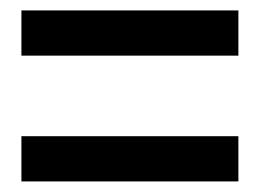

<svg xmlns="http://www.w3.org/2000/svg" viewBox="-20 -488 491 363"><path d="M20.5 -382.8V-468.3H430.7V-382.8ZM20.5 -145V-230.5H430.7V-145Z"/></svg>

Font: Reddit Sans Condensed Medium
Style: Regular
Weight: 500
Designer: Stephen Hutchings
Foundry: Reddit
Version: Version 1.014